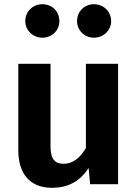

<svg xmlns="http://www.w3.org/2000/svg" viewBox="-20 -875 656 912"><path d="M181 -855C136 -855 100 -820 100 -775C100 -731 136 -696 181 -696C228 -696 262 -731 262 -775C262 -820 228 -855 181 -855ZM426 -855C381 -855 346 -820 346 -775C346 -731 381 -696 426 -696C472 -696 508 -731 508 -775C508 -820 472 -855 426 -855ZM541 -572H388V-172C361 -125 325 -97 283 -97C241 -97 220 -118 220 -180V-572H67V-161C67 -51 121 17 227 17C303 17 359 -13 401 -77L408 0H541Z"/></svg>

Font: Glow Sans TC Normal
Style: Bold
Weight: 700
Designer: Ryoko NISHIZUKA (kana, bopomofo & ideographs); Paul D. Hunt (Latin, Greek & Cyrillic); Sandoll Communications, Soo-young
Version: Version 0.93